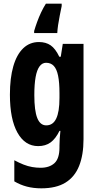

<svg xmlns="http://www.w3.org/2000/svg" viewBox="-20 -786 540 1046"><path d="M316 -753Q311 -728 305.5 -701Q300 -674 296.5 -649.5Q293 -625 292 -606H166V-617Q173 -641 182.5 -667Q192 -693 204 -718.5Q216 -744 230 -766H316ZM192 -557Q230 -557 256 -539Q282 -521 303 -477H311L322 -547H435V-28Q435 58 411 118Q387 178 336.5 209Q286 240 205 240Q162 240 126 230.5Q90 221 58 202V87Q84 101 108 110.5Q132 120 155.5 124Q179 128 201 128Q249 128 276.5 103Q304 78 304 17V7Q304 -10 305.5 -32Q307 -54 309 -73H304Q283 -30 255.5 -10Q228 10 188 10Q116 10 75 -63.5Q34 -137 34 -270Q34 -361 52.5 -425Q71 -489 106.5 -523Q142 -557 192 -557ZM231 -444Q210 -444 195.5 -424.5Q181 -405 174 -366Q167 -327 167 -268Q167 -183 183 -143Q199 -103 232 -103Q250 -103 263.5 -112Q277 -121 286 -139.5Q295 -158 299.5 -186Q304 -214 304 -252V-279Q304 -337 296.5 -373.5Q289 -410 273 -427Q257 -444 231 -444Z"/></svg>

Font: Noto Sans Display ExtraCondensed
Style: Bold
Weight: 700
Width: 2
Designer: Monotype Design Team
Foundry: Monotype Imaging Inc.
Version: Version 2.003